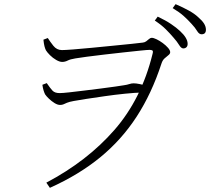

<svg xmlns="http://www.w3.org/2000/svg" viewBox="-20 -849 1040 924"><path d="M815 -668Q799 -687 778 -708Q757 -729 725 -750L739 -769Q777 -751 803 -733.5Q829 -716 846 -700Q883 -666 883 -638Q883 -627 877 -621.5Q871 -616 862 -616Q852 -616 842 -632.5Q832 -649 815 -668ZM902 -734Q884 -754 864 -772Q844 -790 811 -810L825 -829Q862 -813 889 -798Q916 -783 932 -768Q953 -750 962 -735.5Q971 -721 971 -706Q971 -684 950 -684Q938 -684 928.5 -700Q919 -716 902 -734ZM205 -449Q222 -424 233 -412.5Q244 -401 267 -401Q281 -401 312.5 -404.5Q344 -408 384.5 -413Q425 -418 465 -423Q505 -428 535.5 -432.5Q566 -437 578 -439Q592 -441 602.5 -444.5Q613 -448 623 -448Q635 -448 652 -444.5Q669 -441 685 -436L669 -404Q630 -403 581 -398Q532 -393 483.5 -386Q435 -379 395.5 -373Q356 -367 335 -363Q313 -359 302.5 -354.5Q292 -350 285.5 -347Q279 -344 269 -344Q257 -344 242.5 -353Q228 -362 215.5 -374Q203 -386 197 -395Q193 -403 189.5 -414.5Q186 -426 184 -441ZM278 -608Q292 -608 331.5 -611Q371 -614 422 -619Q473 -624 524 -629Q575 -634 614 -638Q653 -642 667 -644Q677 -645 684 -650.5Q691 -656 697.5 -661.5Q704 -667 710 -667Q719 -667 733.5 -660Q748 -653 763 -642Q778 -631 788.5 -619Q799 -607 799 -598Q799 -590 790.5 -583.5Q782 -577 772 -568Q762 -559 757 -543Q710 -399 637.5 -287.5Q565 -176 462.5 -92Q360 -8 220 55L203 30Q400 -74 530.5 -223.5Q661 -373 714 -589Q718 -603 713.5 -606Q709 -609 700 -609Q690 -609 656 -605.5Q622 -602 576 -597Q530 -592 483 -586.5Q436 -581 398 -576Q360 -571 343 -568Q318 -564 305.5 -557.5Q293 -551 279 -551Q267 -551 250.5 -560.5Q234 -570 220.5 -583.5Q207 -597 201 -607Q197 -615 194 -626.5Q191 -638 189 -658L210 -666Q220 -650 236.5 -629Q253 -608 278 -608Z"/></svg>

Font: Early Summer Mincho VF
Style: Regular
Weight: 250
Designer: GuiWonder
Version: Version 1.002